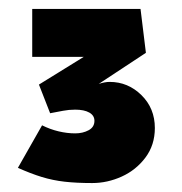

<svg xmlns="http://www.w3.org/2000/svg" viewBox="-20 -821 406 429"><path d="M186 -412Q151 -412 124.5 -415Q98 -418 73.5 -425.5Q49 -433 20 -446L74 -541Q92 -532 111 -527.5Q130 -523 148 -523Q165 -523 178 -530Q191 -537 191 -551Q191 -563 179.5 -569.5Q168 -576 148 -576Q134 -576 121 -573.5Q108 -571 92 -568L67 -632L240 -739V-694H52V-801H294L306 -703L171 -614V-620Q184 -628 199 -633Q214 -638 225 -638Q266 -638 296 -608.5Q326 -579 326 -535Q326 -497 305 -469Q284 -441 252 -426.5Q220 -412 186 -412Z"/></svg>

Font: Lexend Giga Black
Style: Regular
Weight: 900
Designer: Bonnie Shaver-Troup, Thomas Jockin
Foundry: Lexend
Version: Version 1.007